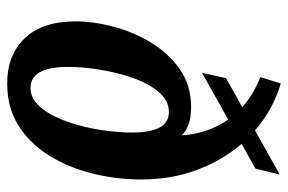

<svg xmlns="http://www.w3.org/2000/svg" viewBox="-156 -650 815 544"><g transform="rotate(90 252.0 -377.5)"><path d="M217 10Q138 11 89 -38.5Q40 -88 40 -185Q40 -233 54.5 -289Q69 -345 99 -395.5Q129 -446 175 -478.5Q221 -511 283 -511Q338 -511 363 -484Q358 -560 318 -616L186 -542L201 -610L283 -656Q247 -688 198 -707L216 -765Q289 -744 349 -692L474 -762L457 -693L387 -654Q434 -600 461.5 -526Q489 -452 488 -362Q487 -293 470 -227Q453 -161 419.5 -107.5Q386 -54 335.5 -22Q285 10 217 10ZM228 -56Q255 -56 275.5 -76Q296 -96 311 -128Q326 -160 336 -198.5Q346 -237 350.5 -274.5Q355 -312 355 -342Q355 -397 340.5 -422.5Q326 -448 297 -448Q264 -448 239.5 -418.5Q215 -389 199.5 -343.5Q184 -298 176.5 -250Q169 -202 169 -164Q169 -107 184.5 -81.5Q200 -56 228 -56Z"/></g></svg>

Font: Noto Serif ExtraCondensed
Style: Bold Italic
Weight: 700
Width: 2
Italic angle: -12°
Designer: Monotype Design Team
Foundry: Monotype Imaging Inc.
Version: Version 2.013; ttfautohint (v1.8.4.7-5d5b)